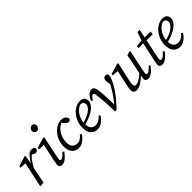

<svg xmlns="http://www.w3.org/2000/svg" viewBox="170 -1684 2694 2694"><g transform="rotate(-45 1517.5 -336.5)"><path d="M184 -235V-279Q204 -319 230 -358Q256 -397 284.5 -422.5Q313 -448 342 -448Q362 -448 377.5 -441.5Q393 -435 402 -420Q402 -398 390 -383.5Q378 -369 355 -369Q340 -369 322.5 -379Q305 -389 289 -403L278 -414L324 -411Q281 -383 247.5 -338.5Q214 -294 184 -235ZM70 0 151 -380 167 -368 57 -374 60 -401 211 -448 223 -438 201 -302 196 -283 176 -193Q166 -144 157 -96.5Q148 -49 139 0L80 7Z M449 -34Q449 -44 450.5 -58.5Q452 -73 458 -101L517 -380L533 -368L423 -374L426 -401L582 -448L594 -438L528 -124Q525 -107 522.5 -92.5Q520 -78 520 -70Q520 -60 526.5 -55Q533 -50 540 -50Q572 -50 630 -117L652 -100Q631 -73 608 -47.5Q585 -22 558 -5.5Q531 11 498 11Q479 11 464 0Q449 -11 449 -34ZM584 -574Q562 -574 548 -588Q534 -602 534 -627Q534 -650 550.5 -667Q567 -684 587 -684Q610 -684 623.5 -670Q637 -656 637 -631Q637 -609 620.5 -591.5Q604 -574 584 -574Z M832 11Q772 11 733.5 -31.5Q695 -74 695 -160Q695 -218 715.5 -270Q736 -322 770 -362Q804 -402 846 -425Q888 -448 931 -448Q973 -448 997.5 -429Q1022 -410 1029 -380Q1026 -364 1015 -356.5Q1004 -349 991 -349Q976 -349 963 -359Q950 -369 937 -382L896 -429L934 -419Q889 -412 850 -376.5Q811 -341 786.5 -286.5Q762 -232 762 -169Q762 -109 790.5 -79.5Q819 -50 864 -50Q902 -50 930 -72Q958 -94 977 -117L998 -101Q970 -52 924.5 -20.5Q879 11 832 11Z M1205 11Q1145 11 1106 -30Q1067 -71 1067 -159Q1067 -215 1086 -266.5Q1105 -318 1138.5 -359Q1172 -400 1215 -424Q1258 -448 1306 -448Q1350 -448 1373.5 -426Q1397 -404 1397 -363Q1397 -333 1372.5 -296Q1348 -259 1286 -222.5Q1224 -186 1110 -155L1106 -190Q1192 -212 1243 -240Q1294 -268 1316 -298Q1338 -328 1338 -354Q1338 -380 1323.5 -394Q1309 -408 1286 -408Q1264 -408 1237 -389.5Q1210 -371 1185 -339Q1160 -307 1144.5 -265.5Q1129 -224 1129 -178Q1129 -109 1154.5 -79.5Q1180 -50 1225 -50Q1268 -50 1299 -72Q1330 -94 1349 -117L1370 -101Q1341 -54 1298 -21.5Q1255 11 1205 11Z M1553 1Q1551 -107 1545.5 -187.5Q1540 -268 1530 -341Q1527 -370 1520 -377.5Q1513 -385 1504 -385Q1491 -385 1478 -372.5Q1465 -360 1441 -323L1420 -338Q1467 -448 1535 -448Q1564 -448 1577 -430.5Q1590 -413 1597 -375Q1607 -310 1610.5 -226.5Q1614 -143 1614 -59L1604 -60Q1657 -122 1696 -180Q1735 -238 1771 -305Q1776 -313 1779.5 -321.5Q1783 -330 1787 -338L1780 -283L1769 -347Q1768 -356 1766.5 -365.5Q1765 -375 1765 -382Q1765 -417 1778.5 -432.5Q1792 -448 1814 -448Q1827 -448 1836 -444.5Q1845 -441 1849 -436Q1851 -432 1852 -426.5Q1853 -421 1853 -410Q1853 -401 1850.5 -387.5Q1848 -374 1838.5 -350.5Q1829 -327 1807 -285Q1786 -244 1751.5 -195Q1717 -146 1674.5 -95.5Q1632 -45 1585 3L1560 6Z M1981 11Q1956 11 1937.5 -3Q1919 -17 1919 -55Q1919 -81 1926 -112.5Q1933 -144 1938 -172L1985 -389L1991 -368L1888 -374L1892 -402L2051 -448L2063 -438L2005 -178Q1999 -150 1995 -127.5Q1991 -105 1991 -90Q1991 -50 2026 -50Q2059 -50 2098.5 -76Q2138 -102 2207 -158V-132Q2139 -66 2085 -27.5Q2031 11 1981 11ZM2207 11Q2188 11 2173 0Q2158 -11 2158 -34Q2158 -44 2159.5 -58.5Q2161 -73 2167 -101L2198 -252Q2207 -296 2216 -340.5Q2225 -385 2232 -429L2290 -448L2302 -438L2237 -124Q2229 -87 2229 -70Q2229 -60 2235.5 -55Q2242 -50 2250 -50Q2269 -50 2290.5 -67Q2312 -84 2341 -117L2363 -100Q2342 -73 2318.5 -47.5Q2295 -22 2267.5 -5.5Q2240 11 2207 11Z M2413 -391 2420 -427 2545 -438V-436H2699L2692 -386L2541 -391ZM2446 -101 2514 -417 2562 -560H2608L2516 -126Q2508 -86 2508 -72Q2508 -61 2515 -55.5Q2522 -50 2530 -50Q2565 -50 2621 -117L2643 -100Q2624 -73 2599.5 -47.5Q2575 -22 2546.5 -5.5Q2518 11 2487 11Q2468 11 2452.5 0Q2437 -11 2437 -34Q2437 -44 2438.5 -58.5Q2440 -73 2446 -101Z M2843 11Q2783 11 2744 -30Q2705 -71 2705 -159Q2705 -215 2724 -266.5Q2743 -318 2776.5 -359Q2810 -400 2853 -424Q2896 -448 2944 -448Q2988 -448 3011.5 -426Q3035 -404 3035 -363Q3035 -333 3010.5 -296Q2986 -259 2924 -222.5Q2862 -186 2748 -155L2744 -190Q2830 -212 2881 -240Q2932 -268 2954 -298Q2976 -328 2976 -354Q2976 -380 2961.5 -394Q2947 -408 2924 -408Q2902 -408 2875 -389.5Q2848 -371 2823 -339Q2798 -307 2782.5 -265.5Q2767 -224 2767 -178Q2767 -109 2792.5 -79.5Q2818 -50 2863 -50Q2906 -50 2937 -72Q2968 -94 2987 -117L3008 -101Q2979 -54 2936 -21.5Q2893 11 2843 11Z"/></g></svg>

Font: Lisu Bosa ExtraLight
Style: Italic
Weight: 200
Italic angle: -19°
Designer: David Morse, Annie Olsen, Victor Gaultney, Frank Grießhammer (Latin)
Foundry: SIL International
Version: Version 2.000